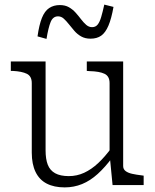

<svg xmlns="http://www.w3.org/2000/svg" viewBox="-20 -804 674 834"><path d="M178 -537V-151Q178 -113 187.5 -88.5Q197 -64 219.5 -51.5Q242 -39 279 -39Q314 -39 345.5 -53.5Q377 -68 406.5 -95.5Q436 -123 465 -163L468 -120Q437 -78 404.5 -48.5Q372 -19 336.5 -4.5Q301 10 261 10Q215 10 183 -6.5Q151 -23 134.5 -57Q118 -91 118 -141V-443Q118 -473 96.5 -483.5Q75 -494 35 -496H27V-537ZM515 -537V-83Q515 -69 525.5 -61Q536 -53 554 -49Q572 -45 597 -42L604 -41V0H469L457 -123L456 -127V-443Q456 -473 434 -483.5Q412 -494 370 -495L357 -496V-537ZM373 -636Q350 -636 333 -645.5Q316 -655 303 -670Q290 -685 279 -699Q268 -713 257 -723Q246 -733 232 -733Q210 -733 200 -708.5Q190 -684 182 -635L143 -646Q150 -696 162 -726Q174 -756 193.5 -769Q213 -782 240 -782Q263 -782 279.5 -772.5Q296 -763 308.5 -749Q321 -735 332 -720.5Q343 -706 354.5 -696Q366 -686 380 -686Q395 -686 404 -697Q413 -708 419.5 -730Q426 -752 433 -784L473 -774Q464 -723 451 -692.5Q438 -662 419.5 -649Q401 -636 373 -636Z"/></svg>

Font: Roboto Serif ExtraLight
Style: Regular
Weight: 250
Version: Version 1.007